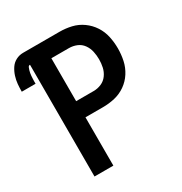

<svg xmlns="http://www.w3.org/2000/svg" viewBox="-189 -862 937 988"><g transform="rotate(-30 279.0 -367.5)"><path d="M88 0H200V-287H304Q340 -287 374.5 -295Q409 -303 438.5 -323.5Q468 -344 487.5 -374.5Q507 -405 514.5 -440Q522 -475 522 -511Q522 -547 514.5 -582Q507 -617 487.5 -647Q468 -677 438.5 -698Q409 -719 374.5 -727Q340 -735 304 -735H88Q65 -735 45 -724.5Q25 -714 12.5 -695Q0 -676 -7 -654Q-14 -632 -16 -610Q-18 -588 -18 -565H64Q64 -573 64 -580.5Q64 -588 64.5 -595.5Q65 -603 65.5 -611Q66 -619 67.5 -626.5Q69 -634 71 -641.5Q73 -649 76.5 -656.5Q80 -664 88 -664ZM200 -383V-638H304Q328 -638 350 -629Q372 -620 386 -600.5Q400 -581 405 -557.5Q410 -534 410 -511Q410 -487 405 -464Q400 -441 386 -421.5Q372 -402 350 -392.5Q328 -383 304 -383Z"/></g></svg>

Font: Iosevka Sparkle Semibold
Style: Regular
Weight: 600
Designer: Belleve Invis
Foundry: Belleve Invis
Version: Version 4.5.0; ttfautohint (v1.8.3)